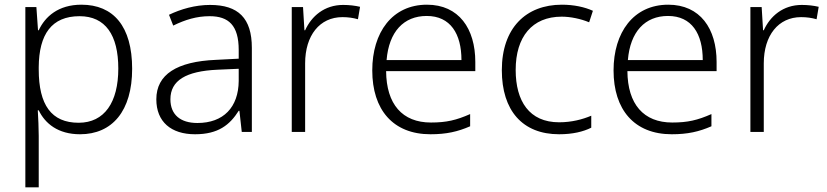

<svg xmlns="http://www.w3.org/2000/svg" viewBox="-20 -655 3523 818"><path d="M327 -635C228 -635 172 -584 145 -526H142L135 -625H88V143H145V-76C145 -109 143 -151 141 -185H145C172 -129 227 -83 321 -83C458 -83 543 -182 543 -362C543 -543 463 -635 327 -635ZM319 -586C429 -586 484 -506 484 -363C484 -219 425 -132 315 -132C199 -132 145 -208 145 -359V-369C146 -509 200 -586 319 -586Z M875 -634C811 -634 750 -616 700 -592L718 -546C769 -571 818 -586 873 -586C954 -586 997 -547 997 -442V-405L900 -400C734 -393 646 -338 646 -232C646 -136 709 -83 811 -83C910 -83 959 -123 997 -183H1000L1010 -93H1053V-451C1053 -578 995 -634 875 -634ZM907 -358 997 -362V-310C996 -198 932 -131 821 -131C749 -131 706 -166 706 -232C706 -312 772 -352 907 -358Z M1442 -634C1362 -634 1307 -586 1280 -526H1277L1271 -625H1223V-93H1280V-385C1280 -504 1342 -582 1439 -582C1463 -582 1484 -579 1505 -573L1514 -626C1493 -631 1468 -634 1442 -634Z M1799 -635C1651 -635 1566 -517 1566 -355C1566 -188 1654 -83 1814 -83C1882 -83 1930 -94 1983 -117V-169C1924 -143 1882 -133 1816 -133C1694 -133 1626 -211 1625 -352H2005V-391C2005 -533 1935 -635 1799 -635ZM1798 -587C1899 -587 1946 -511 1946 -399H1627C1637 -520 1700 -587 1798 -587Z M2362 -83C2420 -83 2465 -94 2499 -111V-162C2461 -146 2415 -134 2362 -134C2235 -134 2177 -224 2177 -357C2177 -498 2247 -584 2373 -584C2410 -584 2454 -575 2490 -560L2506 -609C2471 -625 2425 -635 2374 -635C2221 -635 2118 -536 2118 -356C2118 -184 2206 -83 2362 -83Z M2827 -635C2679 -635 2594 -517 2594 -355C2594 -188 2682 -83 2842 -83C2910 -83 2958 -94 3011 -117V-169C2952 -143 2910 -133 2844 -133C2722 -133 2654 -211 2653 -352H3033V-391C3033 -533 2963 -635 2827 -635ZM2826 -587C2927 -587 2974 -511 2974 -399H2655C2665 -520 2728 -587 2826 -587Z M3396 -634C3316 -634 3261 -586 3234 -526H3231L3225 -625H3177V-93H3234V-385C3234 -504 3296 -582 3393 -582C3417 -582 3438 -579 3459 -573L3468 -626C3447 -631 3422 -634 3396 -634Z"/></svg>

Font: Noto Sans Telugu UI Light
Style: Regular
Weight: 300
Designer: Jelle Bosma - Monotype Design Team
Foundry: Monotype Imaging Inc.
Version: Version 2.005